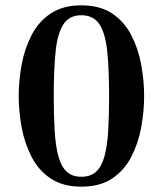

<svg xmlns="http://www.w3.org/2000/svg" viewBox="-20 -689 609 718"><path d="M284 9Q215 9 169.5 -21.5Q124 -52 98 -102.5Q72 -153 61 -212.5Q50 -272 50 -330Q50 -388 61 -447.5Q72 -507 98 -557.5Q124 -608 169.5 -638.5Q215 -669 284 -669Q354 -669 399.5 -638.5Q445 -608 471 -557.5Q497 -507 508 -447.5Q519 -388 519 -330Q519 -272 508 -212.5Q497 -153 471 -102.5Q445 -52 399.5 -21.5Q354 9 284 9ZM284 -28Q319 -28 339.5 -47Q360 -66 370.5 -104Q381 -142 384.5 -198.5Q388 -255 388 -330Q388 -430 381 -497Q374 -564 352 -598Q330 -632 284 -632Q239 -632 217 -598Q195 -564 188 -497Q181 -430 181 -330Q181 -255 184.5 -198.5Q188 -142 198.5 -104Q209 -66 229.5 -47Q250 -28 284 -28Z"/></svg>

Font: Frank Ruhl Libre Medium
Style: Regular
Weight: 500
Designer: Yanek Iontef
Foundry: Fontef
Version: Version 6.004